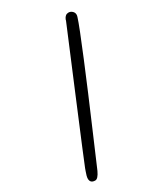

<svg xmlns="http://www.w3.org/2000/svg" viewBox="-188 -737 784 910"><g transform="rotate(-30 203.5 -281.5)"><path d="M99 33 87 61Q71 95 56 95Q29 95 29 70Q29 63 31.5 54Q34 45 38 34Q42 23 43 20Q52 -4 181.5 -313.5Q311 -623 314 -630L316 -637Q325 -658 343 -658Q354 -658 363 -650Q372 -642 372 -630Q372 -624 369 -616Q358 -580 296 -430.5Q234 -281 166.5 -124.5Q99 32 99 33Z"/></g></svg>

Font: Because We Build
Style: Regular
Weight: 400
Designer: Liz Wetzel, Aaron Williamson, Russ McMullin
Foundry: Red Hat
Version: Version 1.000